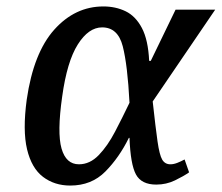

<svg xmlns="http://www.w3.org/2000/svg" viewBox="-20 -566 688 596"><path d="M198 10Q149 10 113.5 -17Q78 -44 64 -102.5Q50 -161 63 -257Q84 -402 148.5 -474Q213 -546 301 -546Q339 -546 370 -531Q401 -516 420.5 -479Q440 -442 443 -377H448L525 -536H648L454 -251Q463 -169 469 -127Q475 -85 483.5 -70.5Q492 -56 509 -56Q519 -56 530.5 -60.5Q542 -65 553 -71L567 -31Q550 -19 523 -6Q496 7 465 7Q419 7 402 -24.5Q385 -56 382 -138H380Q350 -77 307 -33.5Q264 10 198 10ZM225 -56Q259 -56 286.5 -84.5Q314 -113 337 -157Q360 -201 382 -247Q376 -364 361 -422.5Q346 -481 297 -481Q255 -481 221.5 -428Q188 -375 173 -266Q157 -154 171 -105Q185 -56 225 -56Z"/></svg>

Font: Noto Serif SemiCondensed Medium
Style: Italic
Weight: 500
Width: 4
Italic angle: -12°
Designer: Monotype Design Team
Foundry: Monotype Imaging Inc.
Version: Version 2.013